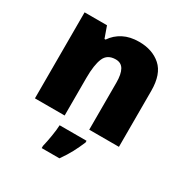

<svg xmlns="http://www.w3.org/2000/svg" viewBox="-178 -705 1027 1069"><g transform="rotate(30 335.0 -171.0)"><path d="M412 -563Q498 -563 552 -515Q606 -467 606 -360V0H415V-302Q415 -357 399 -385Q383 -413 348 -413Q294 -413 275.5 -369Q257 -325 257 -242V0H66V-553H210L236 -480H243Q269 -519 311.5 -541Q354 -563 412 -563ZM433 72Q416 112 398 146Q380 180 351 221H237V207Q245 175 252 132Q259 89 260 61H433Z"/></g></svg>

Font: Noto Sans Bengali UI Black
Style: Regular
Weight: 900
Designer: Jelle Bosma - Monotype Design Team
Foundry: Monotype Imaging Inc.
Version: Version 2.003; ttfautohint (v1.8.4.7-5d5b)